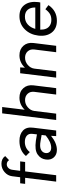

<svg xmlns="http://www.w3.org/2000/svg" viewBox="908 -1708 810 2666"><g transform="rotate(-90 1313.0 -375.0)"><path d="M288 -607 274 -500H405L397 -431H266L213 0H124L177 -431H93L101 -500H185L199 -612Q207 -674 257 -717Q307 -760 371 -760Q443 -760 479 -708L422 -654Q403 -686 363 -686Q344 -686 327.5 -675.5Q311 -665 300.5 -647Q290 -629 288 -607Z M690 -510Q781 -510 833 -461.5Q885 -413 873 -320L834 0H756L760 -71Q659 10 565 10Q498 10 460 -33Q422 -76 431 -143Q435 -178 452 -206.5Q469 -235 500.5 -257Q532 -279 579 -285Q626 -291 691 -282L780 -267L787 -326Q794 -380 762.5 -407.5Q731 -435 676 -435Q588 -435 534 -366L480 -420Q553 -510 690 -510ZM521 -147Q517 -112 537 -90.5Q557 -69 594 -69Q672 -69 765 -145L772 -202L692 -216Q607 -232 566.5 -210.5Q526 -189 521 -147Z M1290 -510Q1374 -510 1422.5 -455Q1471 -400 1461 -316L1422 0H1333L1371 -306Q1377 -360 1344.5 -396Q1312 -432 1256 -432Q1200 -432 1156 -394Q1112 -356 1105 -302L1068 0H980L1072 -750H1160L1122 -437Q1192 -510 1290 -510Z M1878 -510Q1962 -510 2010.5 -455Q2059 -400 2049 -316L2010 0H1921L1959 -306Q1965 -360 1932.5 -396Q1900 -432 1844 -432Q1788 -432 1744 -394Q1700 -356 1693 -302L1656 0H1568L1629 -500H1710L1706 -434Q1778 -510 1878 -510Z M2617 -250Q2614 -231 2612 -221H2234Q2233 -174 2247.5 -140Q2262 -106 2293.5 -86.5Q2325 -67 2370.5 -67Q2416 -67 2449.5 -85.5Q2483 -104 2518 -150L2575 -107Q2496 10 2358 10Q2249 10 2193.5 -62.5Q2138 -135 2152 -249Q2166 -363 2239.5 -436.5Q2313 -510 2422 -510Q2527 -510 2579 -438Q2631 -366 2617 -250ZM2414 -434Q2351 -434 2307 -395Q2263 -356 2245 -290H2542Q2543 -357 2510 -395.5Q2477 -434 2414 -434Z"/></g></svg>

Font: Orkney
Style: Italic
Weight: 400
Italic angle: -7°
Designer: Samuel Oakes and Alfredo Marco Pradil
Foundry: Alfredo Marco Pradil
Version: 1.0; ttfautohint (v1.5)